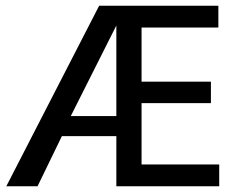

<svg xmlns="http://www.w3.org/2000/svg" viewBox="-20 -650 829 670"><path d="M2 0 326 -630H742V-554H474V-365H716V-290H474V-76H745V0H386V-175H196L111 0ZM386 -561 227 -245H386Z"/></svg>

Font: Ek Mukta
Style: Regular
Weight: 400
Designer: Girish Dalvi and Yashodeep Gholap
Foundry: Ek Type
Version: Version 2.538;PS 1.001;hotconv 16.6.51;makeotf.lib2.5.65220;